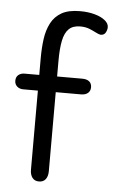

<svg xmlns="http://www.w3.org/2000/svg" viewBox="-49 -664 423 707"><g transform="rotate(5 162.5 -310.0)"><path d="M89 -382H35Q21 -382 12 -374.5Q3 -367 3 -353Q3 -340 12 -332Q21 -324 35 -324H89V-32Q89 -13 97.5 -2Q106 9 122 9Q138 9 146.5 -2Q155 -13 155 -32V-324H248Q265 -324 274 -332Q283 -340 283 -353Q283 -367 274 -374.5Q265 -382 248 -382H155V-440Q155 -485 161 -514.5Q167 -544 182 -558.5Q197 -573 224 -573Q244 -573 258.5 -567Q273 -561 283.5 -555.5Q294 -550 301 -549Q314 -549 319.5 -559Q325 -569 325 -579Q325 -593 310.5 -604.5Q296 -616 272 -622.5Q248 -629 219 -629Q176 -629 150.5 -614.5Q125 -600 111.5 -574Q98 -548 93.5 -515Q89 -482 89 -444Z"/></g></svg>

Font: Beiruti
Style: Regular
Weight: 400
Designer: Arlette Boutros
Foundry: Boutros
Version: Version 1.41